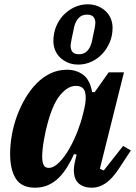

<svg xmlns="http://www.w3.org/2000/svg" viewBox="-20 -860 632 892"><path d="M143 12Q80 12 53.5 -30Q27 -72 27 -145Q27 -187 35 -232.5Q43 -278 59 -321.5Q75 -365 98 -404Q121 -443 150 -472.5Q179 -502 214.5 -519Q250 -536 291 -536Q335 -536 366.5 -512.5Q398 -489 408 -432H420L485 -524H556L444 -76L462 -68L552 -182L588 -161L532 -76Q501 -29 470.5 -8.5Q440 12 408 12Q383 12 366.5 5Q350 -2 340.5 -13Q331 -24 327 -38.5Q323 -53 323 -67Q323 -82 326 -98.5Q329 -115 332 -126L336 -142L324 -144Q310 -113 292.5 -84.5Q275 -56 253.5 -34.5Q232 -13 204.5 -0.5Q177 12 143 12ZM206 -80Q230 -80 255.5 -106Q281 -132 302.5 -170Q324 -208 340.5 -251Q357 -294 365 -328L372 -357Q383 -405 375 -433Q367 -461 332 -461Q297 -461 262.5 -422Q228 -383 203 -294Q192 -256 184 -209.5Q176 -163 176 -131Q176 -108 182.5 -94Q189 -80 206 -80ZM347 -608Q370 -608 384.5 -622.5Q399 -637 406 -663Q414 -700 418.5 -722.5Q423 -745 423 -754Q423 -770 414.5 -781Q406 -792 384 -792Q361 -792 346.5 -777.5Q332 -763 325 -737Q317 -700 312.5 -677.5Q308 -655 308 -646Q308 -630 316.5 -619Q325 -608 347 -608ZM344 -560Q316 -560 294.5 -569.5Q273 -579 258 -594Q243 -609 235.5 -628.5Q228 -648 228 -669Q228 -705 240.5 -736Q253 -767 275 -790Q297 -813 326 -826.5Q355 -840 387 -840Q415 -840 436.5 -830.5Q458 -821 473 -806Q488 -791 495.5 -771.5Q503 -752 503 -731Q503 -695 490 -664Q477 -633 455.5 -610Q434 -587 405 -573.5Q376 -560 344 -560Z"/></svg>

Font: IBM Plex Serif
Style: Bold Italic
Weight: 700
Italic angle: -14°
Designer: Mike Abbink, Paul van der Laan, Pieter van Rosmalen
Foundry: Bold Monday
Version: Version 3.001